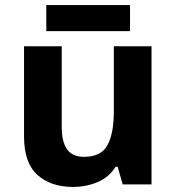

<svg xmlns="http://www.w3.org/2000/svg" viewBox="-20 -729 697 759"><path d="M579 -546V0H465L445 -70H437Q411 -28 365.5 -9Q320 10 269 10Q181 10 128 -37.5Q75 -85 75 -190V-546H224V-227Q224 -169 245 -139Q266 -109 312 -109Q380 -109 405 -155.5Q430 -202 430 -289V-546ZM494 -709V-606H163V-709Z"/></svg>

Font: Noto Sans Kayah Li
Style: Bold
Weight: 700
Designer: Monotype Design Team, Sérgio Martins
Foundry: Monotype Imaging Inc.
Version: Version 2.002; ttfautohint (v1.8.4.7-5d5b)